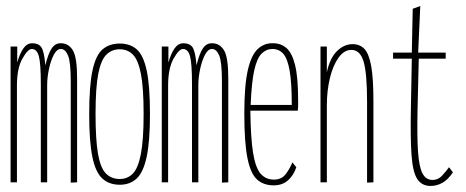

<svg xmlns="http://www.w3.org/2000/svg" viewBox="-20 -603 1540 635"><path d="M15 0V-449H37V-396Q45 -425 57 -442.5Q69 -460 87 -460Q107 -460 116.5 -447Q126 -434 130 -387Q139 -425 151 -443Q163 -461 183 -460Q208 -459 221.5 -435.5Q235 -412 235 -344V0L214 1V-333Q214 -398 205 -419.5Q196 -441 181 -441Q168 -441 158 -422Q148 -403 142 -375Q136 -347 136 -321V0H115V-325Q115 -393 108.5 -417Q102 -441 85 -441Q72 -441 54 -409Q36 -377 36 -320V0Z M376 8Q341 8 318.5 -12.5Q296 -33 285.5 -84Q275 -135 275 -225Q275 -320 286 -370.5Q297 -421 319.5 -440Q342 -459 376 -459Q410 -459 432 -440Q454 -421 465 -370.5Q476 -320 476 -225Q476 -135 465 -84Q454 -33 432 -12.5Q410 8 376 8ZM376 -11Q402 -11 419.5 -29Q437 -47 446 -94Q455 -141 455 -226Q455 -313 446 -359Q437 -405 419.5 -422.5Q402 -440 376 -440Q350 -440 332 -422.5Q314 -405 305 -359Q296 -313 296 -226Q296 -142 304 -95Q312 -48 330 -29.5Q348 -11 376 -11Z M515 0V-449H537V-396Q545 -425 557 -442.5Q569 -460 587 -460Q607 -460 616.5 -447Q626 -434 630 -387Q639 -425 651 -443Q663 -461 683 -460Q708 -459 721.5 -435.5Q735 -412 735 -344V0L714 1V-333Q714 -398 705 -419.5Q696 -441 681 -441Q668 -441 658 -422Q648 -403 642 -375Q636 -347 636 -321V0H615V-325Q615 -393 608.5 -417Q602 -441 585 -441Q572 -441 554 -409Q536 -377 536 -320V0Z M885 10Q852 10 830.5 -9Q809 -28 798.5 -79.5Q788 -131 788 -227Q788 -320 799.5 -370.5Q811 -421 832.5 -441Q854 -461 883 -460Q909 -460 927.5 -444Q946 -428 956 -387.5Q966 -347 966 -271Q966 -261 966 -253Q966 -245 965 -237H808Q809 -147 817 -97.5Q825 -48 842 -28.5Q859 -9 886 -9Q911 -9 924.5 -26.5Q938 -44 947 -66L960 -50Q951 -23 932.5 -6.5Q914 10 885 10ZM809 -256H945Q945 -329 938 -369Q931 -409 917 -425Q903 -441 881 -441Q861 -441 845.5 -426Q830 -411 821 -371Q812 -331 809 -256Z M1040 0V-449H1061V-364Q1071 -411 1094.5 -434Q1118 -457 1146 -457Q1170 -457 1185 -441.5Q1200 -426 1207.5 -385.5Q1215 -345 1215 -269V0L1194 1V-266Q1194 -361 1182.5 -399.5Q1171 -438 1142 -438Q1118 -438 1099.5 -412Q1081 -386 1071 -344.5Q1061 -303 1061 -255V0Z M1404 12Q1375 12 1360 -11Q1345 -34 1341 -90.5Q1337 -147 1339 -248L1342 -409H1280V-429H1342L1345 -574L1370 -583L1363 -429H1454V-409H1365L1361 -243Q1359 -153 1362.5 -102Q1366 -51 1377 -30Q1388 -9 1408 -8Q1428 -7 1442 -22Q1456 -37 1465 -50L1478 -33Q1461 -8 1442.5 2Q1424 12 1404 12Z"/></svg>

Font: Inconsolata UltraCondensed ExtraLight
Style: Regular
Weight: 200
Width: 1
Monospace: yes
Designer: Raph Levien, Cyreal, Brenton Simpson
Foundry: Raph Levien, Cyreal, Google
Version: Version 3.100; ttfautohint (v1.8.4.7-5d5b)